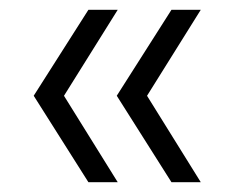

<svg xmlns="http://www.w3.org/2000/svg" viewBox="-20 -466 488 393"><path d="M331 -93 219 -270 331 -446H391L266 -246V-294L391 -93ZM161 -93 49 -270 161 -446H221L96 -246V-294L221 -93Z"/></svg>

Font: SUSE Light
Style: Regular
Weight: 300
Designer: Rene Bieder
Foundry: SUSE
Version: Version 1.000